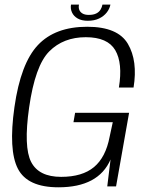

<svg xmlns="http://www.w3.org/2000/svg" viewBox="-20 -794 639 818"><path d="M229 4Q399.5 4 451 -114.5L437 0H474.5L530 -313.5H300L293 -273.5H460.5L447 -211Q430.5 -124 380.5 -82.2Q330.5 -40.5 240.5 -40.5Q145.5 -40.5 112.8 -103.8Q80 -167 104 -335.5Q129.5 -514.5 189.8 -575Q250 -635.5 345.5 -635.5Q438.5 -635.5 471 -580.2Q503.5 -525 486.5 -421H549Q567.5 -534.5 524.8 -607.2Q482 -680 351.5 -680Q215 -680 141.5 -602Q68 -524 41.5 -337.5Q15.5 -154.5 56.2 -75.2Q97 4 229 4ZM354 -705.5Q382 -705.5 402.2 -715.2Q422.5 -725 434.8 -740.8Q447 -756.5 450.5 -774.5H416.5Q414.5 -763 408.2 -752.8Q402 -742.5 389.8 -736.5Q377.5 -730.5 358.5 -730.5Q341 -730.5 331 -736.8Q321 -743 317.5 -752.8Q314 -762.5 316.5 -774.5H282.5Q279.5 -756.5 286.8 -740.8Q294 -725 311 -715.2Q328 -705.5 354 -705.5Z"/></svg>

Font: Anybody UltraCondensed Thin Light
Style: Italic
Weight: 300
Italic angle: -10°
Version: Version 1.111